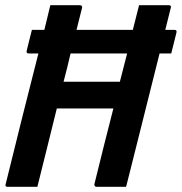

<svg xmlns="http://www.w3.org/2000/svg" viewBox="-20 -720 701 740"><path d="M466 0H352Q347 0 345 -3.5Q343 -7 344 -11Q362 -84 380 -156.5Q398 -229 417 -302H199Q180 -226 161.5 -150.5Q143 -75 124 0H10Q-2 0 2 -11Q33 -137 64.5 -263Q96 -389 128 -514H91Q80 -514 83 -525Q88 -547 93 -565.5Q98 -584 103 -605H151Q157 -629 162.5 -652.5Q168 -676 174 -700H288Q293 -700 295.5 -696.5Q298 -693 296 -689Q286 -649 275 -605H492Q498 -629 504 -652.5Q510 -676 516 -700H630Q642 -700 638 -689Q633 -668 627.5 -647Q622 -626 617 -605H652Q663 -605 660 -594Q655 -572 650 -554Q645 -536 640 -514H595Q569 -412 544 -310.5Q519 -209 493 -107Q486 -79 479 -51.5Q472 -24 466 0ZM252 -514Q246 -487 239 -459.5Q232 -432 225 -405H442Q449 -432 456 -459.5Q463 -487 470 -514Z"/></svg>

Font: Recursive Mn Lnr St SmB
Style: Italic
Weight: 600
Italic angle: -15°
Monospace: yes
Version: Version 1.079;hotconv 1.0.112;makeotfexe 2.5.65598; ttfautoh